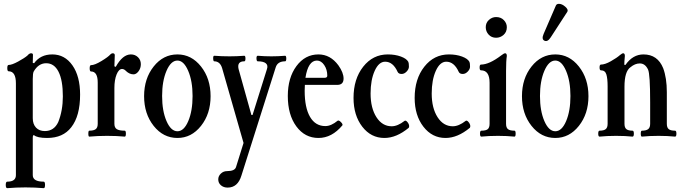

<svg xmlns="http://www.w3.org/2000/svg" viewBox="-20 -709 3559 1002"><path d="M18 273Q10 273 10 256Q10 239 18 239Q63 239 63 205V-274Q63 -337 25 -337Q18 -337 18 -353.5Q18 -370 25 -370Q42 -370 75 -388Q108 -406 123 -419Q133 -431 142 -431Q152 -431 152 -423Q151 -409 151 -381L158 -379Q191 -425 253 -425Q318 -425 358 -368Q398 -311 398 -215Q398 -104 352 -45Q309 11 226 11Q174 11 157 -4Q151 -4 151 10V205Q151 239 208 239Q215 239 215 256Q215 273 208 273Q163 269 113 269Q64 269 18 273ZM214 -25Q262 -25 284 -72Q308 -132 308 -206Q308 -290 285.5 -334.5Q263 -379 221 -379Q181 -379 156 -336Q151 -327 151 -297V-92Q151 -61 168 -43Q185 -25 214 -25Z M446 4Q441 4 441 -11.5Q441 -27 446 -27Q469 -27 479.5 -35Q490 -43 490 -63V-278Q490 -336 455 -336Q448 -336 448 -352.5Q448 -369 455 -369Q474 -369 509.5 -390.5Q545 -412 556 -425Q562 -431 568 -431Q579 -431 579 -421Q577 -383 577 -363L584 -360Q620 -425 663 -425Q685 -425 700 -410.5Q715 -396 715 -374Q715 -353 703 -337Q691 -321 677 -321Q656 -321 638 -338Q628 -349 617 -349Q600 -349 588.5 -320.5Q577 -292 577 -250V-63Q577 -43 589.5 -35Q602 -27 631 -27Q637 -27 637 -11.5Q637 4 631 4Q590 0 539 0Q489 0 446 4Z M906 11Q832 11 782 -52Q732 -115 732 -207Q732 -299 782 -362Q832 -425 906 -425Q979 -425 1029 -362Q1079 -299 1079 -207Q1079 -115 1029 -52Q979 11 906 11ZM906 -393Q872 -393 849 -339.5Q826 -286 826 -208Q826 -130 849 -77Q872 -24 906 -24Q940 -24 962.5 -77Q985 -130 985 -208Q985 -286 962 -339.5Q939 -393 906 -393Z M1168 270Q1147 270 1133 258Q1119 246 1119 227Q1119 210 1132.5 197Q1146 184 1165 184Q1206 184 1212 162L1251 37L1139 -354Q1128 -389 1098 -389Q1093 -389 1092.5 -403.5Q1092 -418 1098 -418Q1137 -415 1178 -415Q1216 -415 1255 -418Q1261 -418 1261 -403.5Q1261 -389 1255 -389Q1216 -389 1225 -349L1292 -109H1298L1373 -348Q1380 -368 1367.5 -378.5Q1355 -389 1325 -389Q1319 -389 1318.5 -403.5Q1318 -418 1325 -418Q1361 -415 1396 -415Q1432 -415 1468 -418Q1474 -418 1474 -403.5Q1474 -389 1468 -389Q1429 -389 1419 -358L1240 207Q1221 270 1168 270Z M1642 11Q1571 11 1526.5 -49.5Q1482 -110 1482 -208Q1482 -303 1527 -364Q1572 -425 1642 -425Q1704 -425 1746 -368Q1773 -330 1773 -299Q1773 -266 1740 -266H1571Q1570 -256 1570 -235Q1570 -147 1598 -99Q1626 -51 1678 -51Q1708 -51 1742 -79Q1748 -83 1759 -72Q1770 -61 1767 -55Q1712 11 1642 11ZM1634 -393Q1588 -393 1574 -303H1674Q1688 -303 1688 -314Q1688 -346 1672 -369.5Q1656 -393 1634 -393Z M1986 11Q1916 11 1870.5 -48Q1825 -107 1825 -198Q1825 -297 1875.5 -361Q1926 -425 2004 -425Q2042 -425 2072 -414Q2102 -403 2111 -386Q2114 -380 2114 -361Q2114 -348 2102 -335.5Q2090 -323 2076 -323Q2060 -323 2055 -334Q2031 -387 1990 -387Q1957 -387 1935.5 -339.5Q1914 -292 1914 -221Q1914 -145 1944.5 -97.5Q1975 -50 2024 -50Q2055 -50 2091 -78Q2096 -82 2103.5 -75Q2111 -68 2114 -58.5Q2117 -49 2113 -42Q2049 11 1986 11Z M2305 11Q2235 11 2189.5 -48Q2144 -107 2144 -198Q2144 -297 2194.5 -361Q2245 -425 2323 -425Q2361 -425 2391 -414Q2421 -403 2430 -386Q2433 -380 2433 -361Q2433 -348 2421 -335.5Q2409 -323 2395 -323Q2379 -323 2374 -334Q2350 -387 2309 -387Q2276 -387 2254.5 -339.5Q2233 -292 2233 -221Q2233 -145 2263.5 -97.5Q2294 -50 2343 -50Q2374 -50 2410 -78Q2415 -82 2422.5 -75Q2430 -68 2433 -58.5Q2436 -49 2432 -42Q2368 11 2305 11Z M2569 -512Q2545 -512 2530 -528.5Q2515 -545 2515 -567Q2515 -590 2531.5 -605Q2548 -620 2569 -620Q2594 -620 2609.5 -604Q2625 -588 2625 -567Q2625 -542 2608 -527Q2591 -512 2569 -512ZM2492 4Q2485 4 2485 -11.5Q2485 -27 2492 -27Q2516 -27 2525.5 -35Q2535 -43 2535 -63V-277Q2535 -342 2490 -342Q2483 -342 2483 -357Q2483 -372 2490 -372Q2533 -372 2596 -420Q2610 -431 2616 -431Q2625 -431 2625 -417Q2621 -392 2621 -339V-63Q2621 -43 2631 -35Q2641 -27 2665 -27Q2671 -27 2671 -11.5Q2671 4 2665 4Q2625 0 2579 0Q2529 0 2492 4Z M2854 -514Q2838 -489 2821.5 -496.5Q2805 -504 2817 -532L2881 -680Q2885 -689 2897 -689Q2913 -689 2930 -674Q2947 -659 2941 -648ZM2878 11Q2804 11 2754 -52Q2704 -115 2704 -207Q2704 -299 2754 -362Q2804 -425 2878 -425Q2951 -425 3001 -362Q3051 -299 3051 -207Q3051 -115 3001 -52Q2951 11 2878 11ZM2878 -393Q2844 -393 2821 -339.5Q2798 -286 2798 -208Q2798 -130 2821 -77Q2844 -24 2878 -24Q2912 -24 2934.5 -77Q2957 -130 2957 -208Q2957 -286 2934 -339.5Q2911 -393 2878 -393Z M3109 4Q3102 4 3102 -11.5Q3102 -27 3109 -27Q3131 -27 3141 -35Q3151 -43 3151 -63V-258Q3151 -299 3144.5 -320.5Q3138 -342 3116 -342Q3109 -342 3109 -357Q3109 -372 3116 -372Q3137 -372 3168 -389.5Q3199 -407 3216 -422Q3227 -431 3232 -431Q3241 -431 3241 -417Q3238 -387 3238 -371L3244 -370Q3282 -425 3338 -425Q3412 -425 3441 -353Q3460 -302 3460 -228V-63Q3460 -43 3470 -35Q3480 -27 3503 -27Q3510 -27 3510 -11.5Q3510 4 3503 4Q3464 0 3417 0Q3369 0 3330 4Q3324 4 3324 -11.5Q3324 -27 3330 -27Q3352 -27 3362.5 -35Q3373 -43 3373 -63V-176Q3373 -322 3362 -346Q3347 -378 3319 -378Q3294 -378 3270 -358Q3239 -336 3239 -256V-63Q3239 -43 3249 -35Q3259 -27 3281 -27Q3288 -27 3288 -11.5Q3288 4 3281 4Q3244 0 3195 0Q3148 0 3109 4Z"/></svg>

Font: Junicode Cond Medium
Style: Regular
Weight: 500
Width: 3
Designer: Peter S. Baker
Version: Version 2.201